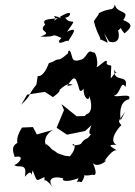

<svg xmlns="http://www.w3.org/2000/svg" viewBox="-20 -781 587 834"><path d="M378 -309 348 -277 313 -276 247 -329 258 -303 226 -226 271 -196 350 -212 377 -237C351 -173 394 -218 362 -182C318 -162 354 -153 296 -149C292 -168 330 -145 270 -88C295 -105 288 -101 264 -104C209 -122 245 -109 206 -132C194 -146 169 -169 184 -143C158 -180 201 -217 218 -219L140 -197L123 -229L76 -227C39 -173 61 -139 61 -163C25 -147 37 -121 44 -99C92 -110 63 -70 42 -64C61 -48 100 -79 88 -13C128 -62 109 9 122 -41C143 14 136 4 173 -12C177 39 155 -36 210 33C177 -10 223 -20 267 -2C246 -17 237 24 321 -7C311 23 304 2 335 10C365 -42 319 -9 382 -22C406 -13 394 -56 375 -88C392 -31 464 -99 433 -81C469 -133 484 -129 487 -128C470 -140 436 -154 486 -152C450 -169 492 -224 507 -237C491 -259 493 -251 524 -296L504 -258C501 -285 497 -339 540 -350C558 -380 478 -355 476 -366C504 -372 505 -437 525 -403C541 -465 470 -416 477 -480C488 -441 500 -494 461 -440C463 -522 470 -485 443 -503C452 -542 409 -486 398 -490C409 -493 399 -562 384 -553C360 -569 360 -536 336 -523C288 -506 296 -535 290 -544C284 -571 274 -561 276 -550C217 -498 253 -547 189 -498C231 -524 192 -506 192 -506C165 -434 138 -453 144 -452L138 -413C95 -361 125 -377 72 -326L98 -370L175 -382L210 -359C231 -374 249 -391 233 -393C231 -372 263 -430 296 -412C253 -406 276 -402 274 -411C303 -452 308 -457 327 -383C322 -413 324 -367 343 -396C342 -351 369 -341 367 -360C366 -376 395 -293 354 -284ZM237 -605C231 -578 277 -616 278 -600C269 -603 340 -677 271 -643C324 -717 287 -665 263 -705C284 -699 315 -761 215 -691C233 -717 182 -716 246 -705C206 -695 157 -704 176 -674C139 -640 218 -644 155 -622C238 -618 193 -640 247 -616ZM452 -604C448 -598 511 -581 493 -649C516 -664 493 -666 521 -636C554 -663 558 -677 515 -694C549 -739 488 -719 479 -761C469 -727 461 -754 401 -719C424 -733 393 -701 388 -688C401 -631 428 -604 410 -611C446 -604 461 -570 432 -637Z"/></svg>

Font: Asimov Aggro
Style: CondIt
Weight: 500
Designer: Google
Version: Version 2.000980; 2014